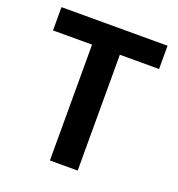

<svg xmlns="http://www.w3.org/2000/svg" viewBox="-134 -851 892 961"><g transform="rotate(20 312.5 -370.5)"><path d="M238 0V-617H30V-741H595V-617H386V0Z"/></g></svg>

Font: Noto Sans TC Thin
Style: Bold
Weight: 700
Version: Version 2.004-H2;hotconv 1.0.118;makeotfexe 2.5.65603